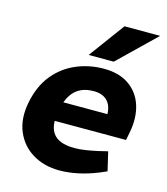

<svg xmlns="http://www.w3.org/2000/svg" viewBox="-112 -831 804 925"><g transform="rotate(15 290.0 -368.0)"><path d="M270 8Q194 8 136.5 -26.5Q79 -61 52.5 -124Q26 -187 43 -272Q60 -356 105 -411Q150 -466 214.5 -493.5Q279 -521 352 -521Q429 -521 478.5 -486Q528 -451 546.5 -391.5Q565 -332 551 -259L543 -217H187Q188 -181 202.5 -158.5Q217 -136 244.5 -125.5Q272 -115 312 -115Q338 -115 367.5 -119.5Q397 -124 428 -131L474 -142L496 -48L459 -32Q409 -12 361.5 -2Q314 8 270 8ZM204 -314H424Q423 -357 399.5 -380.5Q376 -404 332 -404Q285 -404 253.5 -382.5Q222 -361 204 -314ZM263 -566 394 -744H572L388 -566Z"/></g></svg>

Font: REM SemiBold
Style: Italic
Weight: 600
Italic angle: -11°
Designer: Octavio Pardo
Foundry: Ashler Design
Version: Version 1.005;gftools[0.9.28]